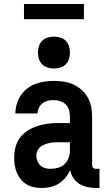

<svg xmlns="http://www.w3.org/2000/svg" viewBox="-20 -933 540 961"><path d="M189 8H188Q169 8 149.5 4Q130 0 113.5 -10Q97 -20 84.5 -35Q72 -50 64.5 -68Q57 -86 54 -105Q51 -124 51 -143Q51 -170 57.5 -196Q64 -222 79.5 -243Q95 -264 117.5 -278.5Q140 -293 165 -301.5Q190 -310 216.5 -313.5Q243 -317 269 -317H330V-351Q330 -368 325 -383.5Q320 -399 308.5 -410.5Q297 -422 281 -427Q265 -432 248 -432Q234 -432 219.5 -428.5Q205 -425 193 -416Q181 -407 174.5 -393Q168 -379 168 -365H57Q57 -388 63.5 -411Q70 -434 83 -454Q96 -474 115 -489Q134 -504 156 -512.5Q178 -521 201.5 -524.5Q225 -528 248 -528Q273 -528 298 -524.5Q323 -521 345.5 -511Q368 -501 387 -484.5Q406 -468 418.5 -446.5Q431 -425 436 -400.5Q441 -376 441 -351V-108Q441 -104 442 -100Q443 -96 446 -93Q449 -90 453 -89Q457 -88 461 -88H478V8H461Q440 8 418.5 3.5Q397 -1 378.5 -12Q360 -23 347.5 -41.5Q335 -60 331 -82Q322 -61 307.5 -43.5Q293 -26 274 -14Q255 -2 233 3Q211 8 189 8ZM234 -88Q253 -88 271.5 -93.5Q290 -99 303.5 -112Q317 -125 323.5 -143Q330 -161 330 -180V-221H269Q257 -221 245.5 -220Q234 -219 222.5 -216Q211 -213 200 -208.5Q189 -204 180 -196Q171 -188 166.5 -177Q162 -166 162 -154Q162 -140 167 -127Q172 -114 182.5 -104.5Q193 -95 206.5 -91.5Q220 -88 234 -88ZM250 -590Q234 -590 218 -595Q202 -600 191 -611Q180 -622 175 -638Q170 -654 170 -670Q170 -686 175 -702Q180 -718 191 -729Q202 -740 218 -745Q234 -750 250 -750Q266 -750 282 -745Q298 -740 309 -729Q320 -718 325 -702Q330 -686 330 -670Q330 -654 325 -638Q320 -622 309 -611Q298 -600 282 -595Q266 -590 250 -590ZM100 -837V-913H400V-837Z"/></svg>

Font: Iosevka Algr
Style: Bold
Weight: 700
Monospace: yes
Designer: Belleve Invis
Foundry: Belleve Invis
Version: Version 26.0.2; ttfautohint (v1.8.3)